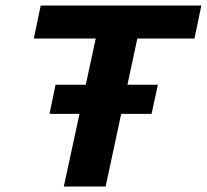

<svg xmlns="http://www.w3.org/2000/svg" viewBox="-20 -678 752 698"><path d="M212 0 354 -658H505L364 0ZM103 -538 128 -658H712L687 -538ZM160 -264 182 -370H554L531 -264Z"/></svg>

Font: Ysabeau ExtraBold
Style: Italic
Weight: 800
Italic angle: -12°
Designer: Christian Thalmann (Catharsis Fonts)
Version: Version 2.002